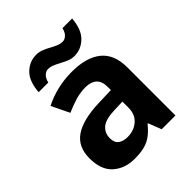

<svg xmlns="http://www.w3.org/2000/svg" viewBox="-211 -887 1026 1026"><g transform="rotate(-45 302.0 -373.5)"><path d="M302 -557Q412 -557 470.5 -509.5Q529 -462 529 -364V0H425L396 -74H392Q369 -45 344.5 -26Q320 -7 288.5 1.5Q257 10 211 10Q138 10 90 -32.5Q42 -75 42 -163Q42 -250 103 -291.5Q164 -333 286 -337L381 -340V-364Q381 -407 358.5 -427Q336 -447 296 -447Q256 -447 218 -435.5Q180 -424 142 -407L93 -508Q137 -531 190.5 -544Q244 -557 302 -557ZM323 -251Q251 -249 223 -225Q195 -201 195 -162Q195 -128 215 -113.5Q235 -99 267 -99Q315 -99 348 -127.5Q381 -156 381 -208V-253ZM100 -605Q106 -683 143.5 -719.5Q181 -756 233 -756Q253 -756 272.5 -748.5Q292 -741 310.5 -730.5Q329 -720 347 -712.5Q365 -705 383 -705Q398 -705 412 -718Q426 -731 432 -757H505Q499 -680 461 -643Q423 -606 372 -606Q352 -606 333 -613.5Q314 -621 295 -631.5Q276 -642 258 -649.5Q240 -657 222 -657Q207 -657 193 -644Q179 -631 173 -605Z"/></g></svg>

Font: Noto Sans Cham
Style: Bold
Weight: 700
Version: Version 2.002